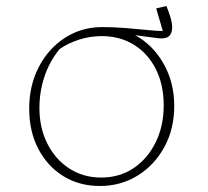

<svg xmlns="http://www.w3.org/2000/svg" viewBox="-20 -612 691 638"><path d="M312 6Q243 6 190 -27Q137 -60 107 -118Q77 -176 77 -251Q77 -328 109 -389.5Q141 -451 196 -486.5Q251 -522 320 -522Q357 -522 395.5 -519Q434 -516 467.5 -512.5Q501 -509 521 -509L499 -584L533 -592Q542 -570 547 -552.5Q552 -535 552 -521Q552 -479 506 -485L429 -495Q488 -463 523.5 -400.5Q559 -338 559 -260Q559 -184 526.5 -124Q494 -64 438 -29Q382 6 312 6ZM316 -22Q377 -22 423.5 -53Q470 -84 497 -138.5Q524 -193 524 -262Q524 -330 498 -382Q472 -434 425.5 -463Q379 -492 318 -492Q280 -492 243.5 -480.5Q207 -469 178 -449Q144 -407 127.5 -357Q111 -307 111 -253Q111 -187 137.5 -134.5Q164 -82 210.5 -52Q257 -22 316 -22Z"/></svg>

Font: Piazzolla SC Thin
Style: Regular
Weight: 100
Designer: Juan Pablo del Peral
Foundry: Huerta Tipografica
Version: Version 1.330